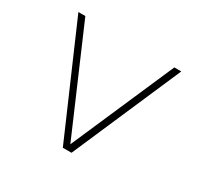

<svg xmlns="http://www.w3.org/2000/svg" viewBox="-115 -633 786 766"><g transform="rotate(30 278.0 -250.0)"><path d="M258 0 41 -500H73L277 -27L483 -500H515L298 0Z"/></g></svg>

Font: Metropolitano Thin
Style: Regular
Weight: 250
Designer: Fonts by Alex Slobzheninov & Chris M. Simpson / Changes by Cristiano Sobral
Foundry: Fonts by Alex Slobzheninov & Chris M. Simpson / Changes by Cristiano Sobral
Version: Version 1.00;August 30, 2020;FontCreator 13.0.0.2681 64-bit